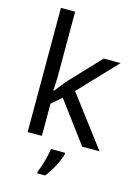

<svg xmlns="http://www.w3.org/2000/svg" viewBox="-142 -837 819 1135"><g transform="rotate(15 267.0 -269.5)"><path d="M172 -363V-760H85V0H172V-197L233 -250L419 0H525L293 -307L510 -536H407L236 -355C218 -335 184 -292 172 -276H168C169 -301 172 -342 172 -363ZM331 70V61H244C239 104 218 176 203 209V221H251C287 178 322 106 331 70Z"/></g></svg>

Font: Noto Sans Hebrew Droid Medium
Style: Regular
Weight: 500
Designer: Monotype Design Team
Foundry: Monotype Imaging Inc.
Version: Version 1.100